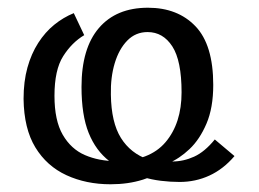

<svg xmlns="http://www.w3.org/2000/svg" viewBox="-20 -463 671 497"><path d="M349 -5 367 -54Q382 -50 397 -47.5Q412 -45 426 -45Q455 -45 482.5 -57.5Q510 -70 536 -102L587 -59Q558 -25 522 -8.5Q486 8 445 8Q421 8 396.5 5Q372 2 349 -5ZM171 -429 198 -372Q166 -353 143.5 -317.5Q121 -282 121 -215Q121 -151 142.5 -114Q164 -77 200 -61.5Q236 -46 280 -46Q367 -46 408.5 -95Q450 -144 450 -224Q450 -306 426 -343Q402 -380 362 -380Q331 -380 309.5 -358Q288 -336 277 -299.5Q266 -263 267 -218Q268 -146 293 -106Q318 -66 364 -50L345 -4Q298 -19 263 -46Q228 -73 209.5 -119Q191 -165 191 -238Q191 -338 236 -390.5Q281 -443 363 -443Q440 -443 486 -395Q532 -347 532 -243Q532 -184 514.5 -143Q497 -102 470.5 -77Q444 -52 415 -40V-29Q388 -10 350 2Q312 14 266 14Q203 14 152 -9.5Q101 -33 71.5 -81.5Q42 -130 41 -207Q41 -252 51 -288Q61 -324 79 -352Q97 -380 120.5 -399Q144 -418 171 -429Z"/></svg>

Font: Podkova VF Beta
Style: Regular
Weight: 400
Designer: Ilya Yudin
Foundry: Cyreal (www.cyreal.org)
Version: Version 2.100